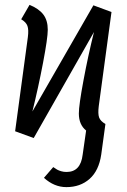

<svg xmlns="http://www.w3.org/2000/svg" viewBox="-20 -557 519 787"><path d="M384.8 -122.1Q380.9 -90.8 386.2 -75.7Q391.6 -60.5 412.1 -48.8L395 76.2Q385.3 142.6 347.2 176.3Q309.1 210 252 210Q202.1 210 160.2 171.9L198.2 127.9Q208.5 135.3 214.4 138.4Q220.2 141.6 230.5 144.8Q240.7 147.9 252.9 147.9Q310.5 147.9 318.8 77.1L333 -22Q303.2 -45.9 303.2 -91.8Q303.2 -126 322.3 -228Q341.3 -330.1 365.2 -425.8L118.2 8.8L42 -19L94.2 -404.8Q98.1 -435.1 92.5 -450.7Q86.9 -466.3 66.9 -478L101.1 -537.1Q139.2 -521.5 157.5 -497.6Q175.8 -473.6 175.8 -435.1Q175.8 -401.4 156.5 -300Q137.2 -198.7 112.8 -100.1L362.8 -535.2L437 -507.8Z"/></svg>

Font: Fira Sans Compressed Book
Style: Italic
Weight: 350
Width: 3
Italic angle: -8°
Designer: Carrois Corporate & Edenspiekermann AG
Foundry: Carrois Corporate GbR & Edenspiekermann AG
Version: Version 4.203;PS 004.203;hotconv 1.0.88;makeotf.lib2.5.64775